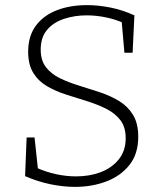

<svg xmlns="http://www.w3.org/2000/svg" viewBox="-20 -722 639 750"><path d="M139 -528Q139 -486 159.5 -459.5Q180 -433 214 -416.5Q248 -400 289 -387.5Q330 -375 370.5 -361.5Q411 -348 445 -327.5Q479 -307 499.5 -273.5Q520 -240 520 -188Q520 -121 486 -78Q452 -35 396 -13.5Q340 8 273 8Q226 8 176 -2.5Q126 -13 78 -34L84 -185H115L129 -54L122 -67Q160 -50 199.5 -41.5Q239 -33 277 -33Q330 -33 373.5 -49.5Q417 -66 444 -99.5Q471 -133 471 -182Q471 -226 450 -253Q429 -280 395 -297Q361 -314 321 -326.5Q281 -339 240 -352Q199 -365 165 -384.5Q131 -404 110.5 -436.5Q90 -469 90 -520Q90 -581 120 -621.5Q150 -662 202 -682Q254 -702 319 -702Q364 -702 411.5 -692.5Q459 -683 505 -662L498 -516H466L455 -642L465 -631Q433 -646 394.5 -654Q356 -662 318 -662Q272 -662 230.5 -648.5Q189 -635 164 -605.5Q139 -576 139 -528Z"/></svg>

Font: Bitter Thin Light
Style: Regular
Weight: 300
Version: Version 2.002